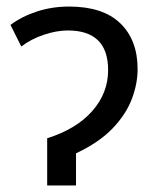

<svg xmlns="http://www.w3.org/2000/svg" viewBox="-20 -566 476 586"><path d="M191 -546Q294 -546 347 -495Q400 -444 400 -355Q400 -310 382 -263Q364 -216 323 -173.5Q282 -131 212 -98V0H124V-144Q213 -172 261.5 -227Q310 -282 310 -352Q310 -473 187 -473Q153 -473 114 -460Q75 -447 45 -424L12 -490Q47 -516 93 -531Q139 -546 191 -546Z"/></svg>

Font: Noto Sans
Style: Regular
Weight: 400
Designer: Monotype Design Team
Foundry: Monotype Imaging Inc.
Version: Version 2.007